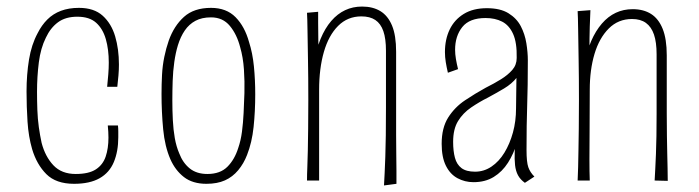

<svg xmlns="http://www.w3.org/2000/svg" viewBox="-20 -551 2134 586"><path d="M206 10Q151 10 121.5 -19.5Q92 -49 78 -96Q67 -134 64 -179.5Q61 -225 61 -272Q61 -323 68.5 -369Q76 -415 95 -450Q107 -474 124.5 -491.5Q142 -509 166 -518Q190 -527 221 -527Q267 -527 293.5 -503Q320 -479 331.5 -440Q343 -401 343 -354Q343 -338 341.5 -320.5Q340 -303 338 -286H307Q309 -305 310.5 -324Q312 -343 312 -360Q312 -400 303 -431.5Q294 -463 273.5 -481.5Q253 -500 216 -500Q180 -500 157 -483Q134 -466 120 -436Q104 -404 98.5 -360.5Q93 -317 93 -271Q93 -243 94 -215.5Q95 -188 98.5 -163Q102 -138 107 -115Q118 -73 143 -46.5Q168 -20 211 -20Q251 -20 272.5 -34Q294 -48 302.5 -73Q311 -98 311 -131Q311 -139 310.5 -148.5Q310 -158 309 -168H340Q341 -159 341 -150Q341 -141 341 -132Q341 -89 327.5 -56.5Q314 -24 284 -7Q254 10 206 10Z M610 10Q568 10 541.5 -10.5Q515 -31 500 -65Q483 -104 478 -156.5Q473 -209 473 -264Q473 -294 474.5 -322.5Q476 -351 481.5 -377.5Q487 -404 495 -427Q511 -472 541.5 -499.5Q572 -527 624 -527Q671 -527 699 -498.5Q727 -470 740 -423Q751 -389 755 -348Q759 -307 759 -263Q759 -211 754 -163.5Q749 -116 734 -78Q724 -52 707 -31.5Q690 -11 666.5 -0.5Q643 10 610 10ZM613 -20Q652 -20 674 -42Q696 -64 707 -99Q715 -122 718.5 -149Q722 -176 723.5 -206Q725 -236 726 -267Q727 -302 724.5 -339Q722 -376 713 -407Q703 -446 681.5 -472Q660 -498 624 -498Q596 -498 576.5 -487.5Q557 -477 544 -458Q531 -439 523 -413Q516 -390 512 -362Q508 -334 507 -304Q506 -274 506 -244Q506 -214 507.5 -184.5Q509 -155 513.5 -129.5Q518 -104 527 -83Q538 -54 559 -37Q580 -20 613 -20Z M1190 10 1152 15Q1153 -2 1154 -23.5Q1155 -45 1156 -72.5Q1157 -100 1157.5 -137.5Q1158 -175 1158 -224Q1158 -250 1158 -281.5Q1158 -313 1158 -343.5Q1158 -374 1158 -396Q1158 -433 1150 -456Q1142 -479 1125.5 -490Q1109 -501 1083 -501Q1041 -501 1012 -472Q983 -443 968.5 -392.5Q954 -342 954 -277L931 -264Q931 -316 938 -358Q945 -400 958.5 -432.5Q972 -465 991 -487Q1010 -509 1033.5 -520Q1057 -531 1085 -531Q1118 -531 1141 -517Q1164 -503 1176.5 -473Q1189 -443 1189 -393Q1189 -375 1189 -356.5Q1189 -338 1189 -318Q1189 -298 1189 -275Q1189 -252 1189 -225Q1189 -175 1189 -138.5Q1189 -102 1189.5 -76Q1190 -50 1190 -29.5Q1190 -9 1190 10ZM917 0Q917 -19 918 -41Q919 -63 919.5 -92Q920 -121 920.5 -158.5Q921 -196 921 -246Q921 -314 920 -368Q919 -422 918.5 -459Q918 -496 917 -512L951 -515Q951 -502 951 -481Q951 -460 951.5 -431Q952 -402 952.5 -363.5Q953 -325 954 -277Q954 -211 954 -157.5Q954 -104 954 -64.5Q954 -25 954 0Z M1582 7Q1568 -3 1561 -16Q1554 -29 1552 -47Q1550 -65 1551 -89Q1552 -113 1553.5 -145.5Q1555 -178 1555 -220Q1555 -239 1555.5 -258.5Q1556 -278 1556 -297Q1556 -316 1556.5 -335.5Q1557 -355 1557 -374Q1558 -421 1546 -447.5Q1534 -474 1512.5 -485Q1491 -496 1462 -496Q1413 -496 1391 -468.5Q1369 -441 1369 -399Q1369 -386 1371.5 -371Q1374 -356 1378 -340L1347 -329Q1343 -346 1340.5 -361.5Q1338 -377 1338 -392Q1338 -431 1352.5 -461Q1367 -491 1395.5 -508.5Q1424 -526 1466 -526Q1507 -526 1532 -510.5Q1557 -495 1569.5 -471Q1582 -447 1586.5 -419Q1591 -391 1591 -367Q1591 -325 1590.5 -292.5Q1590 -260 1589 -229.5Q1588 -199 1587.5 -166.5Q1587 -134 1587 -93Q1587 -56 1592.5 -40.5Q1598 -25 1611 -12ZM1425 5Q1399 5 1376.5 -7Q1354 -19 1341 -45Q1328 -71 1328 -112Q1328 -161 1348 -192.5Q1368 -224 1399.5 -245Q1431 -266 1462 -283Q1488 -296 1509 -309Q1530 -322 1543.5 -337.5Q1557 -353 1557 -374L1573 -363Q1573 -334 1557.5 -314.5Q1542 -295 1518.5 -281Q1495 -267 1469 -253Q1443 -240 1418 -223Q1393 -206 1378 -181.5Q1363 -157 1363 -118Q1363 -90 1368.5 -69.5Q1374 -49 1388.5 -38Q1403 -27 1430 -27Q1457 -27 1480 -42.5Q1503 -58 1519.5 -85Q1536 -112 1545.5 -146.5Q1555 -181 1555 -220L1579 -258Q1578 -223 1573 -186.5Q1568 -150 1558 -116Q1548 -82 1530.5 -54.5Q1513 -27 1487 -11Q1461 5 1425 5Z M2018 1 1978 0Q1979 -17 1980 -37Q1981 -57 1982 -81Q1983 -105 1983.5 -136Q1984 -167 1984 -204Q1984 -240 1984 -273Q1984 -306 1984 -334.5Q1984 -363 1984 -385Q1984 -422 1976 -445.5Q1968 -469 1951.5 -481Q1935 -493 1909 -493Q1867 -493 1838 -464Q1809 -435 1794.5 -386.5Q1780 -338 1780 -277L1757 -264Q1757 -313 1764 -354Q1771 -395 1784.5 -426Q1798 -457 1817 -479Q1836 -501 1859.5 -512Q1883 -523 1911 -523Q1944 -523 1967 -508.5Q1990 -494 2002.5 -463Q2015 -432 2015 -382Q2015 -358 2015 -335Q2015 -312 2015 -282Q2015 -252 2015 -205Q2015 -166 2015.5 -136Q2016 -106 2016.5 -82Q2017 -58 2017.5 -38Q2018 -18 2018 1ZM1743 0Q1744 -19 1744.5 -41Q1745 -63 1745.5 -92Q1746 -121 1746.5 -158.5Q1747 -196 1747 -246Q1747 -314 1746 -369.5Q1745 -425 1744.5 -463Q1744 -501 1743 -517L1782 -520Q1781 -502 1780 -469.5Q1779 -437 1779 -389.5Q1779 -342 1780 -277Q1780 -211 1779.5 -157.5Q1779 -104 1779 -64.5Q1779 -25 1780 0Z"/></svg>

Font: Truculenta Thin
Style: Regular
Weight: 250
Version: Version 1.002